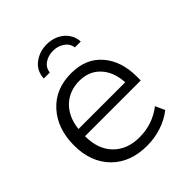

<svg xmlns="http://www.w3.org/2000/svg" viewBox="-198 -824 957 957"><g transform="rotate(-45 280.5 -346.0)"><path d="M157.7 -591.3Q160.6 -644 198.7 -672.4Q236.8 -701.7 287.6 -701.7Q311 -702.1 334 -695.1Q356.9 -688 375.2 -673.8Q393.6 -659.7 405.3 -638.9Q417 -618.2 418.5 -591.3H377Q372.6 -622.1 346.7 -639.2Q320.8 -656.7 287.6 -656.7Q254.9 -656.7 229 -639.6Q203.6 -622.6 200.2 -591.3ZM102.1 -291H431.6Q426.8 -369.1 384.3 -413.6Q342.8 -458 274.4 -458Q204.1 -458 156.7 -413.1Q110.4 -368.2 102.1 -291ZM285.6 10.3Q167.5 10.3 98.1 -60.1Q28.3 -131.3 28.3 -248.5Q28.3 -366.7 95.2 -440.4Q161.6 -513.7 272.9 -513.7Q376 -513.7 434.1 -446.8Q492.7 -379.9 492.7 -269Q492.7 -258.3 492.7 -251.7Q492.7 -245.1 492.2 -242.7H99.6Q99.6 -150.4 150.9 -98.6Q202.1 -46.4 288.1 -46.4Q380.9 -46.4 452.1 -102.1L474.6 -52.2Q437.5 -22.5 388.2 -6.1Q338.9 10.3 285.6 10.3Z"/></g></svg>

Font: Ride Light
Style: Regular
Weight: 300
Version: Version 3.000